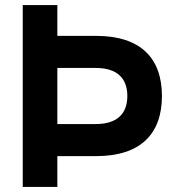

<svg xmlns="http://www.w3.org/2000/svg" viewBox="-20 -740 691 760"><path d="M207 0V-122H360C536.5 -122 621 -210 621 -360C621 -510 536.5 -598 360 -598H207V-720H70V0ZM207 -471H359C441 -471 484 -432.5 484 -360C484 -287.5 441 -249 359 -249H207Z"/></svg>

Font: Vela Sans ExtBd
Style: Regular
Weight: 800
Designer: Principal design: Mikhail Sharanda - project Manrope.
Design modification: Ravid Balaliev
Foundry: Mikhail Sharanda
Version: Version 1.001